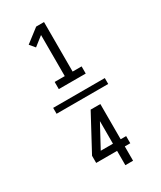

<svg xmlns="http://www.w3.org/2000/svg" viewBox="-248 -932 996 1185"><g transform="rotate(-30 250.0 -340.0)"><path d="M154 -444V-495H226V-788L161 -737L130 -774L226 -848H282V-495H346V-444ZM66 -319V-361H434V-319ZM275 168V66H126V15L261 -236H330V15H369V66H330V168ZM275 15V-146L188 15Z"/></g></svg>

Font: Iosevka SS04 Light
Style: Regular
Weight: 300
Monospace: yes
Designer: Belleve Invis
Foundry: Belleve Invis
Version: Version 19.0.0; ttfautohint (v1.8.4)